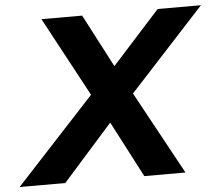

<svg xmlns="http://www.w3.org/2000/svg" viewBox="-101 -757 933 813"><g transform="rotate(-5 366.0 -350.0)"><path d="M-50 0 327 -408 311 -315 104 -700H277L421 -424L350 -426L598 -700H782L428 -315L433 -407L655 0H480L328 -292L401 -289L144 0Z"/></g></svg>

Font: Montserrat Thin
Style: Bold Italic
Weight: 700
Italic angle: -11.3°
Version: Version 9.000